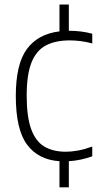

<svg xmlns="http://www.w3.org/2000/svg" viewBox="-20 -680 427 820"><path d="M234 120V8.5Q144 2.5 95.8 -62Q47.5 -126.5 47.5 -270Q47.5 -406.5 95 -470.8Q142.5 -535 234 -546V-660.5H274V-548.5Q276 -548.5 278 -548.5Q301 -548.5 325.5 -545.5Q350 -542.5 374 -536V-494.5Q348.5 -501.5 324 -504.5Q299.5 -507.5 278.5 -507.5Q217 -507.5 176 -486Q135 -464.5 114.5 -413Q94 -361.5 94 -272Q94 -181.5 113 -129Q132 -76.5 169.2 -54.2Q206.5 -32 261 -32Q285 -32 312.8 -37Q340.5 -42 374 -54V-12.5Q324 5.5 274 8.5V120Z"/></svg>

Font: Encode Sans SmCnd XLt
Style: Regular
Weight: 200
Width: 4
Designer: Multiple Designers
Foundry: Impallari Type
Version: Version 3.002; ttfautohint (v1.8.3) -l 8 -r 50 -G 200 -x 14 